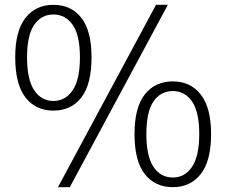

<svg xmlns="http://www.w3.org/2000/svg" viewBox="-20 -763 937 795"><path d="M201 -305Q128 -305 85.5 -359.5Q43 -414 43 -526Q43 -635 85.5 -689Q128 -743 201 -743Q275 -743 317 -689Q359 -635 359 -526Q359 -414 317 -359.5Q275 -305 201 -305ZM201 -345Q251 -345 281 -389.5Q311 -434 311 -526Q311 -617 281 -660Q251 -703 201 -703Q151 -703 121.5 -660Q92 -617 92 -526Q92 -434 121.5 -389.5Q151 -345 201 -345ZM626 -743H675L269 12H220ZM696 12Q622 12 579.5 -42Q537 -96 537 -208Q537 -318 579.5 -372Q622 -426 696 -426Q768 -426 811 -372Q854 -318 854 -208Q854 -96 811 -42Q768 12 696 12ZM696 -28Q745 -28 775 -72Q805 -116 805 -208Q805 -300 775 -343Q745 -386 696 -386Q645 -386 615.5 -343Q586 -300 586 -208Q586 -116 615.5 -72Q645 -28 696 -28Z"/></svg>

Font: SpoqaHanSans-Light
Style: Regular
Weight: 300
Designer: [Spoqa Han Sans] Dong-huui Kim \uAE40 \uB3D9 \uD718  Younghwa Kang \uAC15 \uC601 \uD654  [Noto Sans] Ryoko NISHIZUKA \u8
Foundry: Spoqa (http://www.spoqa-han-sans.com)
Version: Version 2.000